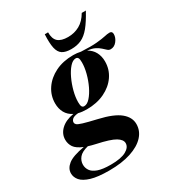

<svg xmlns="http://www.w3.org/2000/svg" viewBox="-300 -866 1131 1232"><g transform="rotate(-30 265.0 -250.0)"><path d="M144.5 232.5Q60.5 232.5 11.8 217.8Q-37 203 -57.8 178.8Q-78.5 154.5 -78.5 125.5Q-78.5 89.5 -44.2 62.2Q-10 35 77.5 19.5Q31 0.5 14.2 -24.2Q-2.5 -49 -2.5 -79.5Q-2.5 -123 31.2 -155Q65 -187 125.5 -197.5Q91.5 -214.5 74.8 -244.5Q58 -274.5 58 -314.5Q58 -372.5 90.5 -420.5Q123 -468.5 180.2 -496.8Q237.5 -525 313 -525Q342.5 -525 367.5 -519Q441.5 -515 484 -519Q526.5 -523 549.2 -528.2Q572 -533.5 585.5 -533.5Q607 -533.5 607 -512Q607 -485.5 588 -461.2Q569 -437 541.5 -437Q529 -437 518.8 -446.2Q508.5 -455.5 495 -468Q481.5 -480.5 460.5 -491.2Q439.5 -502 405.5 -505Q438 -487.5 454.2 -457.2Q470.5 -427 470.5 -388Q470.5 -329 438 -281.8Q405.5 -234.5 348 -207Q290.5 -179.5 216 -179.5Q182 -179.5 154.5 -186.5Q123 -183.5 111.2 -172.8Q99.5 -162 99.5 -149.5Q99.5 -140 107.5 -132.5Q115.5 -125 146.5 -115.5Q177.5 -106 246.5 -90Q351 -66 397.5 -28Q444 10 444 60.5Q444 111 408.2 149.8Q372.5 188.5 305.5 210.5Q238.5 232.5 144.5 232.5ZM211.5 -205.5Q234 -205.5 256.5 -230.8Q279 -256 297.8 -295Q316.5 -334 327.8 -377.2Q339 -420.5 339 -456.5Q339 -481 333.5 -490Q328 -499 317 -499Q294.5 -499 272 -473.8Q249.5 -448.5 231 -409.2Q212.5 -370 201.2 -326.8Q190 -283.5 190 -247.5Q190 -223.5 195.2 -214.5Q200.5 -205.5 211.5 -205.5ZM16 116Q16 140 29.8 160.2Q43.5 180.5 77.5 192.8Q111.5 205 172 205Q248 205 285.5 184.2Q323 163.5 323 132.5Q323 106 287.2 84.5Q251.5 63 155.5 42.5Q126 36 102.5 28.5Q54 40.5 35 64Q16 87.5 16 116ZM344.5 -641.5Q391.5 -641.5 430.2 -663Q469 -684.5 496.5 -732H527Q492 -667.5 462 -631Q432 -594.5 399.2 -579.2Q366.5 -564 323.5 -564Q281.5 -564 258.2 -579Q235 -594 227 -630.8Q219 -667.5 222.5 -732H247Q246.5 -684 270.2 -662.8Q294 -641.5 344.5 -641.5Z"/></g></svg>

Font: Newsreader Display
Style: Bold Italic
Weight: 700
Italic angle: -17°
Designer: Hugues Gentile
Foundry: Production Type
Version: Version 1.001